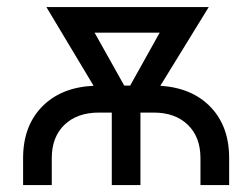

<svg xmlns="http://www.w3.org/2000/svg" viewBox="-20 -536 730 556"><path d="M46.9 0V-78.1Q46.9 -170.9 101.8 -227.1Q156.7 -283.2 251 -287.6L114.3 -515.6H584.5L444.3 -287.6Q536.6 -281.7 590.1 -225.8Q643.6 -169.9 643.6 -78.1V0H560.5V-78.1Q560.5 -139.2 523.9 -174.6Q487.3 -210 424.8 -210H386.7V0H303.7V-210H266.6Q203.6 -210 166.7 -174.6Q129.9 -139.2 129.9 -78.1V0ZM339.8 -288.1H356.9L442.4 -441.4H253.9Z"/></svg>

Font: Inter Display
Style: Regular
Weight: 400
Designer: Rasmus Andersson
Foundry: rsms
Version: Version 4.001;git-9221beed3